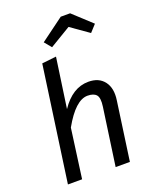

<svg xmlns="http://www.w3.org/2000/svg" viewBox="-173 -1060 926 1156"><g transform="rotate(-20 290.0 -482.0)"><path d="M383.8 -539.1Q450.7 -539.1 484.4 -494.6Q518.1 -450.2 506.8 -375L454.1 0H362.8L415 -368.2Q422.9 -423.3 406 -442.6Q389.2 -461.9 350.1 -461.9Q272.9 -461.9 190.9 -315.9L147.9 0H57.1L161.1 -737.8L252.9 -748L207 -428.2Q280.8 -539.1 383.8 -539.1ZM384.8 -890.1 250 -809.1 212.9 -854 361.8 -963.9H421.9L541 -854L500 -809.1Z"/></g></svg>

Font: FiraSans-Italic
Style: Italic
Weight: 400
Italic angle: -8°
Designer: Carrois Corporate & Edenspiekermann AG
Foundry: Carrois Corporate GbR & Edenspiekermann AG
Version: Version 3.106;PS 003.106;hotconv 1.0.70;makeotf.lib2.5.58329